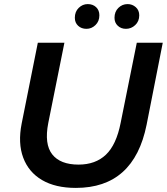

<svg xmlns="http://www.w3.org/2000/svg" viewBox="-20 -909 816 939"><path d="M351 10Q251 10 185.5 -28.5Q120 -67 93.5 -138Q67 -209 86 -305L165 -700H295L216 -307Q196 -204 235.5 -154Q275 -104 364 -104Q447 -104 498 -152.5Q549 -201 570 -308L649 -700H776L697 -299Q635 10 351 10ZM596 -768Q572 -768 556 -783Q540 -798 540 -822Q540 -852 559 -870.5Q578 -889 604 -889Q627 -889 644 -874Q661 -859 661 -834Q661 -805 641.5 -786.5Q622 -768 596 -768ZM403 -768Q378 -768 362 -783Q346 -798 346 -822Q346 -852 365 -870.5Q384 -889 409 -889Q434 -889 450 -874Q466 -859 466 -834Q466 -805 447 -786.5Q428 -768 403 -768Z"/></svg>

Font: Montserrat SemiBold
Style: Italic
Weight: 600
Italic angle: -11.3°
Designer: Julieta Ulanovsky
Foundry: Julieta Ulanovsky
Version: Version 9.000; ttfautohint (v1.8.4.7-5d5b)